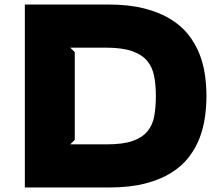

<svg xmlns="http://www.w3.org/2000/svg" viewBox="-20 -830 989 850"><path d="M894 -405Q894 -360 887.5 -312.5Q881 -265 864 -220Q847 -175 816.5 -135Q786 -95 738 -65Q690 -35 622.5 -17.5Q555 0 464 0H90V-810H459Q551 -810 619 -792.5Q687 -775 735.5 -745Q784 -715 815 -675Q846 -635 863.5 -590Q881 -545 887.5 -497.5Q894 -450 894 -405ZM670 -405Q670 -453 662.5 -492.5Q655 -532 632 -560Q609 -588 565 -603.5Q521 -619 449 -619H291L311 -599V-211L291 -191H454Q525 -191 567.5 -206Q610 -221 633 -249Q656 -277 663 -316.5Q670 -356 670 -405Z"/></svg>

Font: TypoPRO Sinkin Sans
Style: 900 X Black
Weight: 950
Designer: Keith Bates
Foundry: K-Type
Version: Sinkin Sans (version 1.0)  by Keith Bates   •   © 2014   www